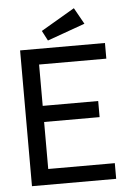

<svg xmlns="http://www.w3.org/2000/svg" viewBox="-55 -837 611 879"><g transform="rotate(-5 250.0 -397.5)"><path d="M56 0V-624H446V-552H137V-362H392V-288H137V-72H443V0ZM187 -658 163 -704 318 -795 360 -720Z"/></g></svg>

Font: Inconsolata Medium
Style: Regular
Weight: 500
Monospace: yes
Designer: Raph Levien, Cyreal, Brenton Simpson
Foundry: Raph Levien, Cyreal, Google
Version: Version 3.001; ttfautohint (v1.8.2.53-6de2)